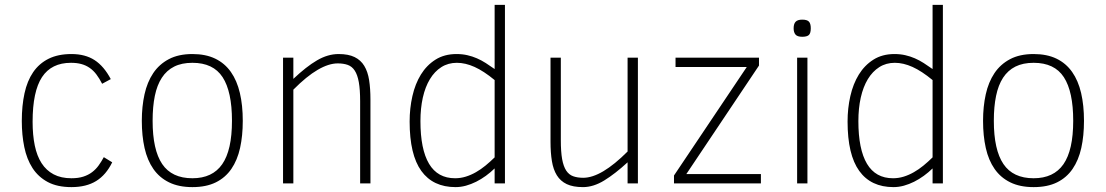

<svg xmlns="http://www.w3.org/2000/svg" viewBox="-20 -747 4504 782"><path d="M437 -85.9Q412.1 -34.7 371.8 -9.8Q331.5 15.1 271 15.1Q213.4 15.1 174.6 -5.6Q135.7 -26.4 112.3 -62.7Q88.9 -99.1 78.9 -148.2Q68.8 -197.3 68.8 -253.9Q68.8 -316.4 79.8 -366.9Q90.8 -417.5 115 -452.9Q139.2 -488.3 177.7 -507.6Q216.3 -526.9 271 -526.9Q327.1 -526.9 365.2 -502.2Q403.3 -477.5 431.2 -424.8L396 -405.8Q384.8 -427.7 372.6 -443.8Q360.4 -460 345.2 -470.5Q330.1 -481 311.5 -486.1Q293 -491.2 269 -491.2Q189.5 -491.2 151.1 -432.9Q112.8 -374.5 112.8 -251Q112.8 -197.3 121.6 -154.5Q130.4 -111.8 149.4 -82.3Q168.5 -52.7 198.5 -36.9Q228.5 -21 271 -21Q298.8 -21 319.3 -27.6Q339.8 -34.2 355.2 -45.9Q370.6 -57.6 381.8 -73.2Q393.1 -88.9 402.8 -106.9Z M968.8 -254.9Q968.8 -193.8 957.8 -144.3Q946.8 -94.7 922.4 -59.1Q897.9 -23.4 858.9 -4.2Q819.8 15.1 763.7 15.1Q708 15.1 668.7 -4.2Q629.4 -23.4 604.7 -58.8Q580.1 -94.2 568.8 -144Q557.6 -193.8 557.6 -254.9Q557.6 -313 568.6 -362.8Q579.6 -412.6 604 -449Q628.4 -485.4 667.7 -506.1Q707 -526.9 763.7 -526.9Q817.9 -526.9 856.7 -508.1Q895.5 -489.3 920.4 -453.9Q945.3 -418.5 957 -368.2Q968.8 -317.9 968.8 -254.9ZM924.8 -254.9Q924.8 -374 886.7 -432.6Q848.6 -491.2 763.7 -491.2Q720.2 -491.2 689.5 -475.8Q658.7 -460.4 639.2 -430.4Q619.6 -400.4 610.6 -356.4Q601.6 -312.5 601.6 -254.9Q601.6 -136.7 640.6 -78.9Q679.7 -21 763.7 -21Q845.2 -21 885 -78.1Q924.8 -135.3 924.8 -254.9Z M1446.8 0V-335Q1446.8 -382.3 1441.4 -412.4Q1436 -442.4 1424.8 -459.5Q1413.6 -476.6 1396.2 -482.7Q1378.9 -488.8 1355.5 -488.8Q1318.8 -488.8 1273.9 -462.6Q1229 -436.5 1174.8 -381.8V0H1132.8V-512.2H1174.8V-425.8Q1201.2 -450.7 1225.1 -469.5Q1249 -488.3 1271.2 -501.2Q1293.5 -514.2 1315.2 -520.5Q1336.9 -526.9 1359.4 -526.9Q1398.9 -526.9 1424.1 -514.6Q1449.2 -502.4 1463.6 -478.8Q1478 -455.1 1483.4 -420.7Q1488.8 -386.2 1488.8 -341.8V0Z M1994.6 0V-61Q1978 -44.9 1959 -31Q1939.9 -17.1 1919.4 -6.8Q1898.9 3.4 1877.7 9.3Q1856.4 15.1 1835.4 15.1Q1743.7 15.1 1696 -50.8Q1648.4 -116.7 1648.4 -252Q1648.4 -306.2 1659.7 -355.7Q1670.9 -405.3 1694.3 -443.4Q1717.8 -481.4 1753.9 -504.2Q1790 -526.9 1839.4 -526.9Q1863.3 -526.9 1883.5 -522.2Q1903.8 -517.6 1922.4 -509.5Q1940.9 -501.5 1958.5 -490.2Q1976.1 -479 1994.6 -465.8V-727.1H2036.6V0ZM1994.6 -420.9Q1950.2 -457.5 1912.8 -474.4Q1875.5 -491.2 1840.8 -491.2Q1805.2 -491.2 1777.6 -473.6Q1750 -456.1 1731 -424.6Q1711.9 -393.1 1702.1 -349.4Q1692.4 -305.7 1692.4 -253.9Q1692.4 -138.7 1727.5 -79.8Q1762.7 -21 1833.5 -21Q1856 -21 1877.2 -27.6Q1898.4 -34.2 1918.5 -45.7Q1938.5 -57.1 1957.3 -72.5Q1976.1 -87.9 1994.6 -106Z M2536.1 0V-85.9Q2485.8 -39.6 2441.4 -12.2Q2397 15.1 2354.5 15.1Q2314 15.1 2288.3 2.9Q2262.7 -9.3 2248 -33Q2233.4 -56.6 2227.8 -91.1Q2222.2 -125.5 2222.2 -169.9V-512.2H2264.2V-176.8Q2264.2 -128.9 2269.5 -99.1Q2274.9 -69.3 2286.1 -52.2Q2297.4 -35.2 2314.7 -29.1Q2332 -22.9 2355.5 -22.9Q2429.2 -22.9 2536.1 -129.9V-512.2H2578.1V0Z M2725.1 0V-32.2L3021.5 -474.1H2731.4V-512.2H3071.3V-480L2775.4 -38.1H3079.1V0Z M3282.2 -631.8Q3282.2 -611.3 3274.2 -604.2Q3266.1 -597.2 3247.6 -597.2Q3227.5 -597.2 3220 -606.2Q3212.4 -615.2 3212.4 -631.8Q3212.4 -649.9 3220.5 -658.4Q3228.5 -667 3247.6 -667Q3267.1 -667 3274.7 -658.9Q3282.2 -650.9 3282.2 -631.8ZM3226.6 0V-512.2H3268.6V0Z M3778.3 0V-61Q3761.7 -44.9 3742.7 -31Q3723.6 -17.1 3703.1 -6.8Q3682.6 3.4 3661.4 9.3Q3640.1 15.1 3619.1 15.1Q3527.3 15.1 3479.7 -50.8Q3432.1 -116.7 3432.1 -252Q3432.1 -306.2 3443.4 -355.7Q3454.6 -405.3 3478 -443.4Q3501.5 -481.4 3537.6 -504.2Q3573.7 -526.9 3623 -526.9Q3647 -526.9 3667.2 -522.2Q3687.5 -517.6 3706.1 -509.5Q3724.6 -501.5 3742.2 -490.2Q3759.8 -479 3778.3 -465.8V-727.1H3820.3V0ZM3778.3 -420.9Q3733.9 -457.5 3696.5 -474.4Q3659.2 -491.2 3624.5 -491.2Q3588.9 -491.2 3561.3 -473.6Q3533.7 -456.1 3514.6 -424.6Q3495.6 -393.1 3485.8 -349.4Q3476.1 -305.7 3476.1 -253.9Q3476.1 -138.7 3511.2 -79.8Q3546.4 -21 3617.2 -21Q3639.6 -21 3660.9 -27.6Q3682.1 -34.2 3702.1 -45.7Q3722.2 -57.1 3741 -72.5Q3759.8 -87.9 3778.3 -106Z M4395 -254.9Q4395 -193.8 4384 -144.3Q4373 -94.7 4348.6 -59.1Q4324.2 -23.4 4285.2 -4.2Q4246.1 15.1 4189.9 15.1Q4134.3 15.1 4095 -4.2Q4055.7 -23.4 4031 -58.8Q4006.3 -94.2 3995.1 -144Q3983.9 -193.8 3983.9 -254.9Q3983.9 -313 3994.9 -362.8Q4005.9 -412.6 4030.3 -449Q4054.7 -485.4 4094 -506.1Q4133.3 -526.9 4189.9 -526.9Q4244.1 -526.9 4283 -508.1Q4321.8 -489.3 4346.7 -453.9Q4371.6 -418.5 4383.3 -368.2Q4395 -317.9 4395 -254.9ZM4351.1 -254.9Q4351.1 -374 4313 -432.6Q4274.9 -491.2 4189.9 -491.2Q4146.5 -491.2 4115.7 -475.8Q4085 -460.4 4065.4 -430.4Q4045.9 -400.4 4036.9 -356.4Q4027.8 -312.5 4027.8 -254.9Q4027.8 -136.7 4066.9 -78.9Q4106 -21 4189.9 -21Q4271.5 -21 4311.3 -78.1Q4351.1 -135.3 4351.1 -254.9Z"/></svg>

Font: Clear Sans Thin
Style: Regular
Weight: 250
Foundry: Intel Corporation
Version: Version 1.00